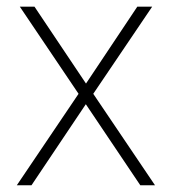

<svg xmlns="http://www.w3.org/2000/svg" viewBox="-20 -548 510 568"><path d="M234.4 -300.8 386.2 -528.3H430.2L255.9 -270.5L438.5 0H395L233.9 -239.7L73.2 0H29.8L212.4 -270.5L38.6 -528.3H82Z"/></svg>

Font: Robert Sans ExtraLight
Style: Regular
Weight: 250
Designer: Christian Robertson (extended by Adam Twardoch)
Foundry: Google
Version: Version 12.135;April 2, 2019;FontCreator 11.5.0.2425 64-bit;